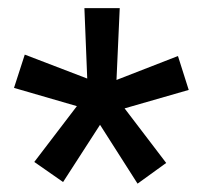

<svg xmlns="http://www.w3.org/2000/svg" viewBox="-20 -731 483 462"><path d="M131.8 -293 220.7 -430.7 311 -289.1 379.9 -338.9 279.8 -470.2 434.1 -514.6 408.2 -596.2 260.3 -538.6 268.1 -711.4H183.1L189.9 -542L39.6 -599.6L13.7 -519.5L165 -475.6L62.5 -341.3Z"/></svg>

Font: Vazirmatn Medium
Style: Regular
Weight: 500
Designer: Saber Rastikerdar
Foundry: Saber Rastikerdar
Version: Version 33.003